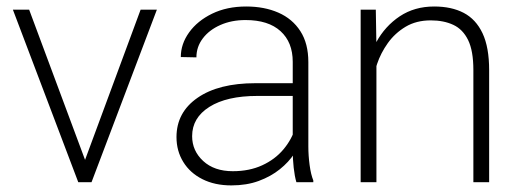

<svg xmlns="http://www.w3.org/2000/svg" viewBox="-20 -558 1595 588"><path d="M410.6 -528.3H460.4L260.3 0H223.1L232.9 -47.9ZM248.5 -46.9 257.3 0H219.7L19.5 -528.3H69.3Z M876.5 -368.7Q876.5 -428.7 839.1 -462.6Q801.8 -496.6 731.9 -496.6Q689 -496.6 654.8 -481.4Q620.6 -466.3 601.1 -440.4Q581.5 -414.6 581.5 -382.3L533.7 -383.3Q533.7 -423.3 559.1 -458.7Q584.5 -494.1 629.6 -516.1Q674.8 -538.1 733.9 -538.1Q789.6 -538.1 832.5 -519.3Q875.5 -500.5 899.9 -462.6Q924.3 -424.8 924.3 -367.7V-109.4Q924.3 -81.5 928.2 -52.5Q932.1 -23.4 939.5 -5.4V0H887.7Q882.3 -18.1 879.4 -44.7Q876.5 -71.3 876.5 -96.2ZM889.2 -264.2H768.1Q674.3 -264.2 621.3 -230.7Q568.4 -197.3 568.4 -141.1Q568.4 -96.2 602.3 -64.9Q636.2 -33.7 692.9 -33.7Q743.7 -33.7 783 -51.8Q822.3 -69.8 848.1 -100.6Q874 -131.3 885.3 -169.4L905.8 -138.7Q898.4 -113.8 881.3 -87.6Q864.3 -61.5 836.9 -39.6Q809.6 -17.6 772.5 -3.9Q735.4 9.8 688.5 9.8Q637.7 9.8 599.9 -9.3Q562 -28.3 541.3 -62Q520.5 -95.7 520.5 -138.2Q520.5 -213.9 585 -258.5Q649.4 -303.2 762.2 -303.2H889.2Z M1132.8 0H1084.5V-528.3H1130.9L1132.8 -415.5ZM1100.6 -320.3Q1105.5 -379.4 1132.3 -428.7Q1159.2 -478 1204.3 -508.1Q1249.5 -538.1 1309.6 -538.1Q1362.8 -538.1 1400.1 -518.6Q1437.5 -499 1457.8 -456.1Q1478 -413.1 1478 -343.3V0H1429.7V-343.8Q1429.7 -402.3 1413.6 -435.3Q1397.5 -468.3 1368.2 -481.9Q1338.9 -495.6 1299.3 -495.6Q1254.9 -495.6 1222.2 -476.1Q1189.5 -456.5 1167.7 -426Q1146 -395.5 1134.8 -362.1Q1123.5 -328.6 1122.6 -301.3Z"/></svg>

Font: Heebo ExtraLight
Style: Regular
Weight: 250
Designer: Oded Ezer
Foundry: Ezer Type House
Version: Version 3.100